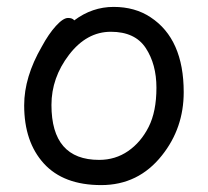

<svg xmlns="http://www.w3.org/2000/svg" viewBox="-20 -512 602 556"><path d="M267 -49Q314 -49 351 -74.5Q388 -100 410.5 -144.5Q433 -189 433 -258Q433 -326 402 -373Q371 -420 301 -420Q231 -420 180 -353.5Q129 -287 129 -208Q129 -49 267 -49ZM273 24Q164 24 107 -38.5Q50 -101 50 -207Q50 -289 101 -377Q121 -414 142 -437Q163 -460 177 -460Q190 -460 195 -453Q247 -492 309 -492Q371 -492 416 -462Q512 -399 512 -245Q512 -141 449 -62Q381 24 273 24Z"/></svg>

Font: LXGW WenKai Lite
Style: Bold
Weight: 700
Designer: LXGW / Fontworks Inc.
Foundry: LXGW / Fontworks Inc.
Version: Version 1.330;April 28, 2024